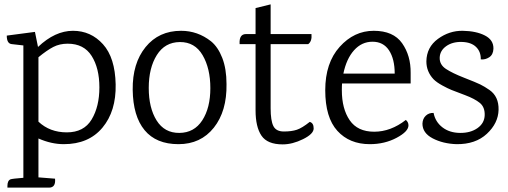

<svg xmlns="http://www.w3.org/2000/svg" viewBox="-20 -645 2326 879"><path d="M154 -430Q232 -504 314 -504Q396 -504 451.5 -442.5Q507 -381 509.5 -258.5Q512 -136 449 -60.5Q386 15 272 15Q215 15 156 -11V167L232 173Q236 214 204 214H14V206Q14 182 28 176Q36 173 87 169V-437L34 -443Q11 -445 11 -482L140 -499ZM156 -88Q208 -39 286 -39Q364 -39 399.5 -98Q435 -157 435 -245Q435 -333 399.5 -389Q364 -445 290 -445Q253 -445 224 -430Q195 -415 156 -383Z M803.5 -452.5Q735 -452 698 -393Q661 -334 661 -242.5Q661 -151 697 -93.5Q733 -36 801 -36.5Q869 -37 906 -94Q943 -151 943 -241.5Q943 -332 907.5 -392.5Q872 -453 803.5 -452.5ZM809 -504Q885 -504 946 -456Q978 -430 997.5 -380Q1017 -330 1017 -260Q1019 -136 959 -60.5Q899 15 797 15Q695 15 642 -49Q589 -113 587.5 -234Q586 -355 646.5 -429.5Q707 -504 809 -504Z M1219 -443V-149Q1219 -93 1231.5 -68Q1244 -43 1279.5 -43Q1315 -43 1339 -51Q1363 -59 1398 -87Q1416 -82 1416 -57Q1416 -32 1367.5 -8Q1319 16 1274 16Q1204 16 1177 -24Q1150 -64 1150 -140V-443H1077Q1074 -489 1106 -489H1150V-608L1219 -625V-489H1406Q1409 -456 1391 -443Z M1860 -263H1546Q1545 -253 1545 -232Q1545 -147 1581 -94.5Q1617 -42 1693 -42Q1769 -42 1838 -96Q1850 -86 1850 -71Q1850 -43 1795.5 -14Q1741 15 1673 15Q1580 15 1524.5 -46Q1469 -107 1469 -232Q1469 -357 1535 -430.5Q1601 -504 1691 -504Q1781 -504 1821 -447Q1861 -390 1860 -311ZM1787 -308Q1787 -375 1761 -414.5Q1735 -454 1685.5 -454Q1636 -454 1601 -415Q1566 -376 1552 -308Z M2239 -422Q2238 -395 2220 -383Q2202 -371 2181 -373Q2182 -408 2159.5 -430Q2137 -452 2094 -453Q2051 -454 2022.5 -433.5Q1994 -413 1993 -381Q1992 -349 2021.5 -329.5Q2051 -310 2105 -289Q2159 -268 2178.5 -258.5Q2198 -249 2221 -233Q2264 -203 2262.5 -142Q2261 -81 2209 -32.5Q2157 16 2070 15Q2008 13 1961 -11.5Q1914 -36 1914 -79Q1915 -102 1929.5 -115.5Q1944 -129 1965 -128Q1973 -87 2005.5 -62Q2038 -37 2086 -36.5Q2134 -36 2166 -58.5Q2198 -81 2199 -118Q2200 -155 2176.5 -174Q2153 -193 2109 -209.5Q2065 -226 2047.5 -233Q2030 -240 2004.5 -254Q1979 -268 1965 -282Q1932 -317 1932 -364Q1933 -429 1985 -467Q2037 -505 2098.5 -504Q2160 -503 2200 -482.5Q2240 -462 2239 -422Z"/></svg>

Font: Karma
Style: Regular
Weight: 400
Designer: Joana Correia
Foundry: Indian Type Foundry
Version: Version 1.202;PS 1.0;hotconv 1.0.78;makeotf.lib2.5.61930; tt